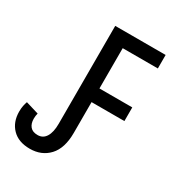

<svg xmlns="http://www.w3.org/2000/svg" viewBox="-184 -819 855 937"><g transform="rotate(30 244.0 -350.0)"><path d="M127 14Q63 14 27.5 -22.5Q-8 -59 -8 -118Q-8 -137 -5 -151Q-2 -165 2 -176L75 -154Q73 -147 72 -139Q71 -131 71 -123Q71 -96 84.5 -79.5Q98 -63 127 -63Q157 -63 173 -89Q189 -115 189 -162V-714H473V-638H275V-411H460V-334H275V-161Q275 -74 234 -30Q193 14 127 14Z"/></g></svg>

Font: Avrile Sans Condensed
Style: Regular
Weight: 400
Width: 3
Designer: Monotype Design Team
Foundry: Monotype Imaging Inc.
Version: Version 2.001;September 10, 2019;FontCreator 11.5.0.2425 64-